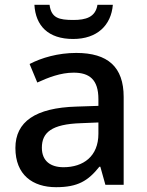

<svg xmlns="http://www.w3.org/2000/svg" viewBox="-20 -768 612 798"><path d="M449 -748H385C377 -696 336 -685 285 -685C225 -685 193 -693 186 -748H123C128 -661 180 -606 284 -606C384 -606 442 -663 449 -748ZM297 -548C221 -548 153 -528 103 -502L135 -425C181 -446 232 -466 286 -466C351 -466 389 -438 389 -356V-328L298 -325C127 -320 44 -262 44 -153C44 -41 116 10 213 10C303 10 346 -16 393 -75H397L418 0H494V-365C494 -490 428 -548 297 -548ZM316 -256 389 -259V-212C389 -118 326 -73 244 -73C191 -73 154 -98 154 -154C154 -217 194 -252 316 -256Z"/></svg>

Font: Noto Sans Canadian Aboriginal Medium
Style: Regular
Weight: 500
Designer: Monotype Design Team, Typotheque's Kevin King
Foundry: Monotype Imaging Inc.
Version: Version 2.004